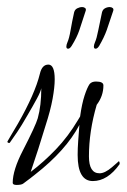

<svg xmlns="http://www.w3.org/2000/svg" viewBox="-20 -520 359 544"><path d="M27 4Q16 4 16 -2Q16 -38 45 -94Q81 -164 87 -185Q97 -221 97 -270Q95 -260 84.5 -240.5Q74 -221 57 -192Q41 -164 28.5 -145.5Q16 -127 8 -116Q8 -115 6 -115Q1 -115 1 -119Q1 -119 8.5 -132Q16 -145 31 -170Q79 -254 93 -311Q99 -337 117 -337Q135 -337 135 -295Q135 -273 129 -240Q123 -207 109 -164Q99 -131 88.5 -98Q78 -65 67 -33Q104 -61 138.5 -97Q173 -133 201 -180L207 -190Q212 -226 219.5 -249Q227 -272 234 -282Q240 -289 252 -289Q273 -289 273 -278Q273 -248 254 -223Q232 -148 232 -77Q232 -29 262 -29Q277 -29 297 -46Q317 -63 316 -63Q319 -63 319 -57V-55Q285 -7 243 -7Q200 -7 200 -81Q200 -99 201.5 -120Q203 -141 205 -166Q167 -94 80 -26Q75 -22 66 -15Q57 -8 46 0Q41 4 27 4ZM251 -382Q246 -382 246 -388Q246 -393 249 -400Q254 -411 258.5 -434.5Q263 -458 269 -485Q271 -493 277.5 -496.5Q284 -500 291 -500Q296 -500 299.5 -497Q303 -494 300 -487Q290 -456 282.5 -435Q275 -414 261 -390Q256 -382 251 -382ZM173 -382Q168 -382 168 -388Q168 -393 171 -400Q176 -411 180 -434.5Q184 -458 190 -485Q192 -493 199 -496.5Q206 -500 213 -500Q218 -500 221.5 -497Q225 -494 222 -487Q212 -456 205 -435Q198 -414 183 -390Q178 -382 173 -382Z"/></svg>

Font: Ruthie
Style: Regular
Weight: 400
Designer: Robert E. Leuschke
Foundry: Robert E. Leuschke
Version: Version 1.012